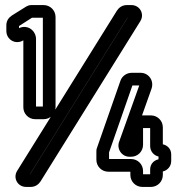

<svg xmlns="http://www.w3.org/2000/svg" viewBox="-20 -712 700 757"><path d="M55 -601V-609C55 -610 56 -610 56 -610L106 -642H108H149V-292H122V-558C122 -591 89 -617 55 -601ZM199 -289V-645C199 -671 178 -692 152 -692H106C96 -692 93 -691 83 -686L27 -651C15 -643 5 -631 5 -612V-590C5 -556 41 -534 72 -553V-289C72 -263 93 -242 119 -242H152C178 -242 199 -263 199 -289ZM98 -25 482 -641 483 -642 99 -26ZM83 25H101C120 25 133 14 140 3L533 -628C551 -656 532 -692 498 -692H480C461 -692 448 -681 441 -670L48 -39C30 -11 49 25 83 25ZM497 -85H410V-111C410 -113 411 -114 411 -114L502 -375H529L450 -154C439 -126 459 -94 491 -94H497C523 -94 544 -115 544 -141V-207H572V-136C572 -116 586 -99 605 -95V-84C584 -79 572 -63 572 -44V-25H544V-38C544 -64 523 -85 497 -85ZM622 -22V-36C640 -40 655 -56 655 -77V-103C655 -124 641 -139 622 -143V-210C622 -236 601 -257 575 -257H540L577 -361C589 -394 566 -425 534 -425H500C478 -425 461 -411 455 -394L362 -128C360 -122 360 -122 360 -112V-82C360 -56 381 -35 407 -35H494V-22C494 4 515 25 541 25H575C601 25 622 4 622 -22Z"/></svg>

Font: DIN Rundschrift
Style: MittelKont
Weight: 400
Version: Version 1.027